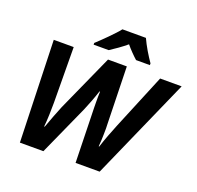

<svg xmlns="http://www.w3.org/2000/svg" viewBox="-156 -1100 1299 1267"><g transform="rotate(20 494.0 -467.0)"><path d="M90 -714H230L233 -324Q233 -286 231.5 -240Q230 -194 226 -155H230Q244 -194 261 -238.5Q278 -283 291 -314L471 -714H603L613 -314Q614 -302 614 -283Q614 -264 613.5 -242Q613 -220 612 -197.5Q611 -175 609 -155H613Q626 -197 644 -244Q662 -291 676 -325L837 -714H988L672 0H503L495 -325Q494 -358 493.5 -381.5Q493 -405 493 -424.5Q493 -444 493 -461Q493 -478 494 -497H490Q477 -457 463 -420.5Q449 -384 435 -351L277 0H112ZM348 -786Q362 -799 382 -818Q402 -837 422 -857.5Q442 -878 461 -898Q480 -918 492 -934H657Q665 -916 675.5 -896.5Q686 -877 697.5 -857Q709 -837 721 -819Q733 -801 743 -786V-774H646Q629 -789 606.5 -812Q584 -835 567 -856Q538 -832 510.5 -812.5Q483 -793 454 -774H348Z"/></g></svg>

Font: BC Sans
Style: Bold Italic
Weight: 700
Italic angle: -12°
Designer: Monotype Design Team
Province of B.C.
Foundry: Monotype Imaging Inc.
Version: Version 2.000;GOOG;noto-source:20170915:90ef993387c0